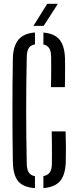

<svg xmlns="http://www.w3.org/2000/svg" viewBox="-20 -975 400 1002"><path d="M162.5 6.7Q101.1 2.5 74.8 -29.3Q48.5 -61.2 47.2 -129Q45.9 -197.5 45.4 -264.9Q44.9 -332.4 44.9 -399.7Q44.9 -466.9 45.4 -534.6Q45.9 -602.3 47.2 -670.6Q48.3 -732.5 75.4 -766.7Q102.6 -801 162.5 -805.4V-743.4Q140.7 -739.6 130.7 -725Q120.7 -710.5 119.7 -681.7Q118.1 -608.9 117.4 -539Q116.6 -469.1 116.6 -399.8Q116.6 -330.5 117.4 -260.4Q118.1 -190.4 119.7 -117.7Q120.7 -89.3 130.5 -74.4Q140.3 -59.6 162.5 -55.4ZM206.5 6.7V-55.8Q229.2 -60 239.7 -75Q250.2 -90 250.7 -117.7Q251.2 -144.4 251.2 -174.1Q251.3 -203.7 250.8 -233.3Q250.4 -262.9 249.9 -289.3H322.4Q323.8 -248.2 324 -209.1Q324.2 -170.1 323.2 -129Q321 -62.5 293.8 -30.4Q266.6 1.7 206.5 6.7ZM246.1 -520.3Q246.6 -545.5 246.9 -573.2Q247.2 -600.8 247.2 -628.8Q247.2 -656.9 246.7 -681.7Q246.2 -708.8 236.7 -723.5Q227.2 -738.3 206.5 -742.9V-805.1Q264.1 -800.1 290.5 -768.3Q317 -736.4 319.2 -670.4Q319.7 -651.5 319.7 -623.3Q319.7 -595.1 319.4 -567.1Q319.1 -539.2 318.6 -520.3ZM154.6 -840 226.5 -955.2H282.1L207.9 -840Z"/></svg>

Font: Big Shoulders Stencil Display SC Thin
Style: Regular
Weight: 100
Designer: Patric King
Foundry: XO Type Co
Version: Version 2.001